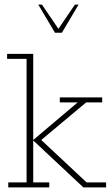

<svg xmlns="http://www.w3.org/2000/svg" viewBox="-20 -818 483 838"><path d="M125 -22H195V0H16V-22H96V-561H11V-583H125V-207L319 -371H241V-393H426V-371H356L160 -207L358 -22H443V0H344L125 -205ZM220 -675 147 -798H163L235 -692L307 -798H323L250 -675Z"/></svg>

Font: Rokkitt SemiBold Thin
Style: Regular
Weight: 250
Version: Version 3.103